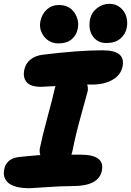

<svg xmlns="http://www.w3.org/2000/svg" viewBox="-29 -973 685 1004"><path d="M526.9 -748Q481 -748 456.3 -783.4Q431.6 -818.8 441.9 -873Q449.2 -907.7 478.5 -930.4Q507.8 -953.1 543 -953.1Q577.1 -953.1 600.6 -933.1Q624 -913.1 631.8 -884.8Q639.6 -856.4 633.8 -828.1Q627.4 -793.9 600.3 -771Q573.2 -748 526.9 -748ZM276.9 -746.1Q230 -746.1 201.9 -781.5Q173.8 -816.9 182.1 -861.8Q190.4 -900.9 216.3 -923.8Q242.2 -946.8 278.8 -946.8Q333.5 -946.8 360.4 -906.5Q387.2 -866.2 377 -820.8Q371.1 -789.1 345.7 -767.6Q320.3 -746.1 276.9 -746.1ZM127 11.2Q48.3 11.2 15.9 -15.6Q-16.6 -42.5 -6.8 -87.9Q-2.4 -114.3 17.3 -131.3Q37.1 -148.4 69.8 -151.9Q144.5 -159.7 182.1 -162.1Q176.3 -176.8 179.2 -196.8Q191.4 -257.8 220 -362.8Q248.5 -467.8 255.9 -503.9Q256.3 -505.4 258.3 -512.5Q260.3 -519.5 261.2 -522.9Q199.7 -519 186 -519Q130.4 -519 110.1 -543.7Q89.8 -568.4 98.1 -607.9Q104.5 -641.1 130.6 -661.9Q156.7 -682.6 195.8 -687Q382.3 -710 506.8 -710Q569.3 -710 595 -688.5Q620.6 -667 611.8 -625Q602.1 -579.6 558.6 -555.2Q515.1 -530.8 454.1 -530.8H426.8Q433.1 -512.7 429.2 -495.1Q425.8 -480 396.2 -374.8Q366.7 -269.5 351.1 -189Q347.7 -172.4 344.2 -164.1H394Q519.5 -164.1 503.9 -81.1Q487.8 0 352.1 0Q293 0 215.1 5.6Q137.2 11.2 127 11.2Z"/></svg>

Font: Shantell Sans Normal
Style: Italic
Weight: 800
Italic angle: -11.31°
Designer: Stephen Nixon, Anya Danilova, Shantell Martin
Foundry: Arrow Type
Version: Version 1.006;[559af2be0]